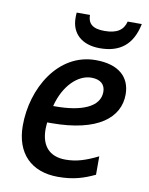

<svg xmlns="http://www.w3.org/2000/svg" viewBox="-85 -811 686 883"><g transform="rotate(10 258.0 -369.5)"><path d="M334 -606C427 -606 485 -650 505 -749H439C429 -709 400 -688 341 -688C285 -688 263 -709 263 -749H201C200 -741 200 -733 200 -724C200 -653 248 -606 334 -606ZM247 10C318 10 365 -5 418 -30V-116C361 -88 319 -74 267 -74C191 -74 153 -120 153 -196C153 -205 154 -217 155 -228H174C392 -228 488 -309 488 -417C488 -498 433 -549 326 -549C150 -549 47 -368 47 -195C47 -65 122 10 247 10ZM180 -307H169C194 -406 258 -466 320 -466C364 -466 385 -444 385 -411C385 -339 298 -307 180 -307Z"/></g></svg>

Font: Noto Sans Medium
Style: Italic
Weight: 500
Italic angle: -12°
Designer: Monotype Design Team
Foundry: Monotype Imaging Inc.
Version: Version 2.013